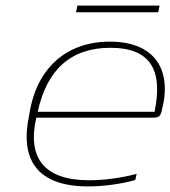

<svg xmlns="http://www.w3.org/2000/svg" viewBox="-20 -658 610 687"><path d="M558 -259C598 -406 536 -509 373 -509C219 -509 113 -416 86 -256L84 -244C51 -89 111 9 295 9C347 9 413 1 464 -14L469 -36C410 -20 347 -13 299 -13C136 -13 77 -95 110 -237H528C548 -237 554 -243 558 -259ZM115 -258C147 -406 231 -487 375 -487C518 -487 564 -408 533 -258ZM252 -614H546L551 -638H257Z"/></svg>

Font: LT Wave Thin
Style: Italic
Weight: 100
Designer: Daniel Lyons
Version: Version 2.5 (Glyphs App)